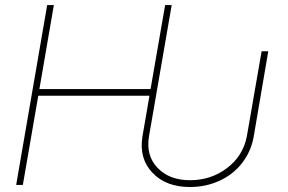

<svg xmlns="http://www.w3.org/2000/svg" viewBox="-20 -731 1140 759"><path d="M1040.5 -528.3 982.4 -188Q971.7 -130.9 936.3 -85.7Q900.9 -40.5 846.9 -16.1Q793 8.3 731 8.3Q636.2 8.3 582.8 -47.9Q529.3 -104 543 -190.9L570.8 -352.5H131.3L70.3 0H43.9L166.5 -710.9H192.9L135.7 -378.9H575.2L632.8 -710.9H658.7L568.8 -190.9Q556.6 -115.2 603.3 -66.9Q649.9 -18.6 731 -18.6Q814 -18.6 877.2 -66.4Q940.4 -114.3 955.6 -190.9L1014.2 -528.3Z"/></svg>

Font: Roboto Thin
Style: Italic
Weight: 250
Italic angle: -12°
Designer: Google
Version: Version 2.134; 2016